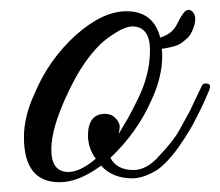

<svg xmlns="http://www.w3.org/2000/svg" viewBox="-20 -373 450 393"><path d="M239 -350Q294 -350 308 -296Q332 -304 341 -321Q352 -343 358 -349Q367 -357 375 -348Q383 -339 377 -319Q371 -300 361 -293Q350 -282 337.5 -278.5Q325 -275 311 -273Q312 -268 312 -258Q312 -215 290 -168Q261 -102 206 -50Q219 -25 253 -25Q280 -25 304 -52Q334 -83 347 -106.5Q360 -130 366 -141Q369 -146 372.5 -154Q376 -162 381 -172L393 -197Q395 -202 400 -202Q410 -203 410 -195Q410 -194 408 -188L402 -174Q399 -167 397 -162.5Q395 -158 393 -154Q391 -150 388.5 -145Q386 -140 382 -132Q378 -124 375 -118.5Q372 -113 369 -108Q359 -91 346 -72.5Q333 -54 319 -40Q307 -28 298 -23Q272 -8 251 -8Q210 -8 187 -34Q141 0 102 0Q29 0 29 -92Q29 -135 51 -182Q80 -251 135 -301Q190 -350 239 -350ZM250 -319Q236 -318 217.5 -306.5Q199 -295 186 -283Q149 -247 120 -185Q85 -112 85 -67Q85 -21 120 -21Q144 -21 176 -48Q160 -70 160 -97Q161 -140 195 -140Q208 -140 216.5 -131Q225 -122 225 -114Q225 -109 223 -99Q231 -112 241 -129.5Q251 -147 262 -170Q287 -220 287 -270Q287 -319 250 -319Z"/></svg>

Font: #9Slide05 Great Vibes
Style: Regular
Weight: 400
Designer: Robert E. Leuschke
Foundry: Robert E. Leuschke
Version: Version 1.001